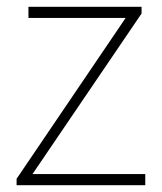

<svg xmlns="http://www.w3.org/2000/svg" viewBox="-20 -547 478 567"><path d="M29 0H409V-33H76L398 -507V-527H64V-494H351L29 -19Z"/></svg>

Font: SSpoqa Han Sans Neo Thin
Style: Regular
Weight: 100
Designer: [Spoqa Han Sans Neo] Dong-huui Kim  Younghwa Kang  Yujin Lee  [Noto Sans] Ryoko NISHIZUKA  (kana & ideographs); Paul D. 
Foundry: Spoqa (http://www.spoqa-han-sans.com)
Version: Version 1.000